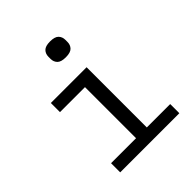

<svg xmlns="http://www.w3.org/2000/svg" viewBox="-205 -879 1010 1010"><g transform="rotate(-45 300.0 -374.0)"><path d="M269 -681V-697Q269 -719 283 -733.5Q297 -748 332 -748Q367 -748 381 -733.5Q395 -719 395 -697V-681Q395 -659 381 -644.5Q367 -630 332 -630Q297 -630 283 -644.5Q269 -659 269 -681ZM106 -68H292V-448H106V-516H372V-68H546V0H106Z"/></g></svg>

Font: IBM Plaex Mono
Style: Regular
Weight: 400
Designer: Mike Abbink, Paul van der Laan, Pieter van Rosmalen
Foundry: Bold Monday
Version: Version 2.003